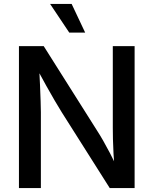

<svg xmlns="http://www.w3.org/2000/svg" viewBox="-20 -964 787 984"><path d="M77.1 0V-727.5H204.1L478.5 -293Q491.7 -272.9 508.3 -243.9Q524.9 -214.8 543.7 -179Q562.5 -143.1 580.6 -102.5L567.4 -97.2Q564 -135.7 561.8 -175.8Q559.6 -215.8 558.8 -251Q558.1 -286.1 558.1 -309.1V-727.5H669.9V0H542.5L296.4 -388.7Q278.8 -417.5 260 -449.2Q241.2 -481 218 -522.9Q194.8 -564.9 163.1 -623L180.2 -627.9Q183.1 -573.7 185.1 -527.3Q187 -481 188.2 -445.6Q189.5 -410.2 189.5 -389.2V0ZM335 -796.9 236.8 -943.8H347.2L416.5 -796.9Z"/></svg>

Font: Inter 18pt Medium
Style: Regular
Weight: 500
Designer: Rasmus Andersson
Foundry: rsms
Version: Version 4.001;git-66647c0bb